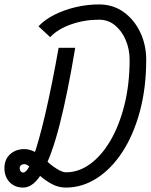

<svg xmlns="http://www.w3.org/2000/svg" viewBox="-59 -834 681 868"><path d="M46 14Q8 14 -15.5 -10.5Q-39 -35 -39 -74Q-39 -113 -13.5 -136.5Q12 -160 52 -160Q73 -160 98.5 -147.5Q124 -135 144 -114Q170 -88 196.5 -71.5Q223 -55 239 -55Q297 -55 348.5 -92.5Q400 -130 440 -198Q480 -266 503.5 -359.5Q527 -453 527 -564Q527 -611 509.5 -652.5Q492 -694 461 -719.5Q430 -745 389 -745Q322 -745 261.5 -723.5Q201 -702 168 -666L115 -715Q143 -745 186.5 -767Q230 -789 282.5 -801.5Q335 -814 389 -814Q452 -814 500 -779.5Q548 -745 575 -688Q602 -631 602 -564Q602 -437 573.5 -331Q545 -225 495 -148Q445 -71 379 -28.5Q313 14 239 14Q205 14 175.5 -2Q146 -18 122 -39Q98 -60 80 -76Q62 -92 51 -92Q42 -92 36 -87Q30 -82 30 -74Q30 -65 34.5 -59.5Q39 -54 46 -54Q66 -54 91.5 -124.5Q117 -195 146.5 -322Q176 -449 206 -618H281Q247 -413 211 -272Q175 -131 134.5 -58.5Q94 14 46 14Z"/></svg>

Font: Victor Mono
Style: Italic
Weight: 400
Italic angle: -12°
Monospace: yes
Designer: Rune Bjørnerås
Version: Version 1.561;gftools[0.9.30]